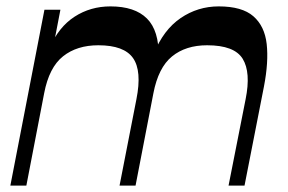

<svg xmlns="http://www.w3.org/2000/svg" viewBox="-20 -581 900 601"><path d="M12.4 0 119.1 -550.5H169.1L141.3 -406.4L135.4 -431.4Q163.7 -496.6 213.5 -528.8Q263.3 -561 325.8 -561Q402 -561 440 -523Q478 -485.1 476.6 -403.9L461.6 -413.3Q491.6 -487.6 545.3 -524.3Q599.1 -561 664.6 -561Q737.7 -561 773.1 -530.1Q808.5 -499.2 814.8 -443.2Q821 -387.2 806.4 -311.1L745.4 0H695.4L748.9 -270.8Q765.7 -354.5 739.7 -396.9Q713.6 -439.3 628.4 -439.3Q561.2 -439.3 518.4 -404.3Q475.6 -369.4 460.1 -288.8L404.3 0H354.2L407.1 -270.8Q424.6 -358.9 396.5 -399.1Q368.4 -439.3 287.9 -439.3Q220.7 -439.3 177.3 -404.7Q133.8 -370.1 118.3 -289.5L62.5 0Z"/></svg>

Font: Savate ExtraLight
Style: Italic
Weight: 200
Italic angle: -11°
Designer: Max Esnée
Foundry: Plomb Type
Version: Version 2.000